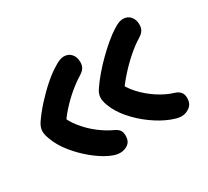

<svg xmlns="http://www.w3.org/2000/svg" viewBox="-101 -644 851 785"><g transform="rotate(-30 324.5 -251.5)"><path d="M558 -21Q547 -21 536 -24Q525 -27 509 -33Q471 -48 431.5 -76.5Q392 -105 361 -141Q330 -177 316 -215Q307 -238 308.5 -255Q310 -272 321 -288Q337 -312 359.5 -338.5Q382 -365 407.5 -390Q433 -415 457 -435Q481 -455 500 -467Q517 -478 528 -482Q539 -486 548 -486Q570 -486 583 -471Q596 -456 596 -432Q596 -418 590 -407Q584 -396 568 -386Q538 -368 507 -340.5Q476 -313 448.5 -282Q421 -251 399 -218L404 -271Q416 -239 444 -208Q472 -177 508.5 -153Q545 -129 582 -118Q598 -113 606.5 -102.5Q615 -92 615 -75Q615 -48 597 -34.5Q579 -21 558 -21ZM266 -17Q255 -17 244 -20Q233 -23 218 -30Q186 -45 150.5 -74Q115 -103 85.5 -139.5Q56 -176 42 -215Q33 -238 34 -255Q35 -272 47 -290Q68 -321 97.5 -353.5Q127 -386 158.5 -413.5Q190 -441 214 -455Q231 -466 242 -470Q253 -474 262 -474Q284 -474 297 -459Q310 -444 310 -420Q310 -406 304 -395Q298 -384 282 -374Q254 -357 225.5 -333Q197 -309 171 -280Q145 -251 125 -218L130 -277Q144 -237 170.5 -204.5Q197 -172 228.5 -148Q260 -124 291 -110Q306 -103 313 -93.5Q320 -84 320 -67Q320 -41 303.5 -29Q287 -17 266 -17Z"/></g></svg>

Font: Shantell Sans Medium
Style: Regular
Weight: 500
Designer: Stephen Nixon, Anya Danilova, Shantell Martin
Foundry: Arrow Type
Version: Version 1.011;[c5ecc13dd]